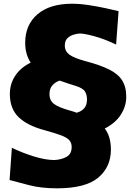

<svg xmlns="http://www.w3.org/2000/svg" viewBox="-20 -855 723 1027"><path d="M285.2 152.3Q200.2 152.3 136 135.5Q71.8 118.7 31.2 107.9L43.5 -64.5Q100.1 -37.1 161.9 -18.1Q223.6 1 271 1Q308.6 -1 335.9 -16.1Q363.3 -31.2 363.3 -68.8Q363.3 -91.3 350.3 -105.5Q337.4 -119.6 306.2 -131.3Q274.9 -143.1 219.7 -158.2Q127.4 -182.6 80.1 -227.8Q32.7 -272.9 32.7 -352.5Q32.7 -406.2 61.3 -449.7Q89.8 -493.2 144 -520Q114.7 -564.9 114.7 -626Q114.7 -722.2 180.4 -778.6Q246.1 -835 365.2 -835Q406.2 -835 453.4 -827.9Q500.5 -820.8 543.5 -811.5Q586.4 -802.2 614.3 -795.4L601.1 -616.7Q537.6 -647 483.9 -661.4Q430.2 -675.8 406.2 -675.8Q390.1 -674.8 371.6 -668.9Q353 -663.1 339.8 -649.7Q326.7 -636.2 326.7 -610.8Q326.7 -581.1 351.3 -562.7Q376 -544.4 439.5 -527.3Q515.1 -507.3 562.7 -483.9Q610.4 -460.4 632.8 -425.8Q655.3 -391.1 655.3 -337.4Q655.3 -288.1 627.4 -243.2Q599.6 -198.2 540.5 -167.5Q573.2 -125 573.2 -54.7Q573.2 38.6 505.1 95.5Q437 152.3 285.2 152.3ZM299.3 -423.8Q278.3 -417.5 261.5 -399.9Q244.6 -382.3 244.6 -351.1Q244.6 -317.4 269.3 -298.8Q293.9 -280.3 357.4 -262.7Q377.4 -257.3 390.1 -252Q415 -258.8 430.2 -275.6Q445.3 -292.5 445.3 -323.7Q445.3 -348.1 434.3 -366Q423.3 -383.8 383.3 -396Q368.2 -400.4 345.5 -408Q322.8 -415.5 299.3 -423.8Z"/></svg>

Font: Pinar-DS1-FD ExtraBold
Style: Regular
Weight: 800
Designer: Amin Abedi
Version: Version 2.000